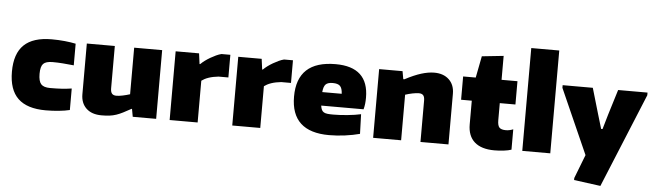

<svg xmlns="http://www.w3.org/2000/svg" viewBox="-57 -1046 5115 1503"><g transform="rotate(5 2500.5 -294.0)"><path d="M318 9Q172 9 100.5 -59.5Q29 -128 29 -270Q29 -412 100.5 -480.5Q172 -549 318 -549Q371 -549 420.5 -544Q470 -539 507 -531V-361Q460 -366 419 -369Q378 -372 340 -372Q287 -372 266.5 -350.5Q246 -329 246 -272Q246 -214 266.5 -191Q287 -168 338 -168Q391 -168 429.5 -170.5Q468 -173 507 -179V-10Q470 -1 420.5 4Q371 9 318 9Z M758 10Q680 10 637 -31Q594 -72 594 -142V-540H814V-208Q814 -179 825 -166Q836 -153 860 -153Q880 -153 909 -159Q938 -165 966 -174V-540H1186V0H1002L991 -61H987Q951 -41 924.5 -27.5Q898 -14 873 -5.5Q848 3 821 6.5Q794 10 758 10Z M1292 -540H1476L1487 -457H1492Q1507 -472 1526 -486Q1545 -500 1566.5 -512.5Q1588 -525 1609.5 -535Q1631 -545 1651 -550H1721V-372H1644Q1624 -370 1604 -366Q1584 -362 1566.5 -356Q1549 -350 1535 -342.5Q1521 -335 1512 -328V0H1292Z M1784 -540H1968L1979 -457H1984Q1999 -472 2018 -486Q2037 -500 2058.5 -512.5Q2080 -525 2101.5 -535Q2123 -545 2143 -550H2213V-372H2136Q2116 -370 2096 -366Q2076 -362 2058.5 -356Q2041 -350 2027 -342.5Q2013 -335 2004 -328V0H1784Z M2545 9Q2246 9 2246 -268Q2246 -549 2549 -549Q2808 -549 2808 -308Q2808 -282 2805.5 -260Q2803 -238 2797 -216H2464Q2467 -195 2473 -183Q2479 -171 2490 -164.5Q2501 -158 2519 -156Q2537 -154 2564 -154Q2588 -154 2617 -155.5Q2646 -157 2675.5 -160Q2705 -163 2732.5 -167Q2760 -171 2781 -176L2786 -22Q2734 -8 2670.5 0.5Q2607 9 2545 9ZM2539 -400Q2501 -400 2484 -383.5Q2467 -367 2463 -322H2616Q2614 -365 2597 -382.5Q2580 -400 2539 -400Z M2891 -540H3075L3086 -478H3095Q3167 -516 3222.5 -533Q3278 -550 3324 -550Q3397 -550 3440 -509Q3483 -468 3483 -398V0H3263V-325Q3263 -354 3252 -366.5Q3241 -379 3218 -379Q3197 -379 3167.5 -373Q3138 -367 3111 -358V0H2891Z M3845 15Q3742 15 3688.5 -32.5Q3635 -80 3635 -171V-357H3551V-540H3650L3683 -710L3853 -728V-540H3978V-357H3855V-223Q3855 -181 3869.5 -165.5Q3884 -150 3921 -150Q3948 -150 3978 -162V-2Q3955 6 3918.5 10.5Q3882 15 3845 15Z M4063 -808H4283V0H4063Z M4487 192V176L4559 -10L4333 -519V-540H4570L4628 -342L4663 -225H4674L4708 -342L4769 -540H5000V-519L4696 220Z"/></g></svg>

Font: Encode Sans Normal
Style: Black
Weight: 900
Designer: Pablo Impallari, Andres Torresi
Foundry: Pablo Impallari, Andres Torresi
Version: Version 1.000; ttfautohint (v1.00) -l 8 -r 50 -G 200 -x 14 -